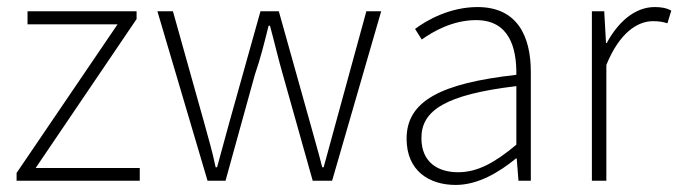

<svg xmlns="http://www.w3.org/2000/svg" viewBox="-20 -512 1922 544"><path d="M27 0H376V-36H81L367 -458V-480H58V-443H313L27 -22Z M568 0H619L702 -300C718 -346 729 -391 741 -439H745C758 -391 768 -347 781 -302L866 0H921L1060 -480H1018L932 -166C920 -122 909 -82 897 -38H893C882 -82 870 -122 858 -166L770 -480H718L630 -166C618 -122 607 -82 595 -38H591C582 -82 570 -122 558 -166L470 -480H426Z M1271 12C1334 12 1393 -23 1442 -63H1444L1449 0H1484V-308C1484 -409 1446 -492 1333 -492C1255 -492 1189 -455 1156 -430L1175 -400C1207 -423 1263 -455 1329 -455C1424 -455 1444 -375 1443 -300C1229 -276 1132 -226 1132 -119C1132 -28 1196 12 1271 12ZM1278 -24C1222 -24 1174 -51 1174 -121C1174 -199 1242 -244 1443 -268V-102C1382 -51 1333 -24 1278 -24Z M1657 0H1698V-328C1735 -419 1786 -452 1830 -452C1848 -452 1858 -450 1871 -446L1882 -482C1867 -490 1852 -492 1835 -492C1778 -492 1731 -449 1699 -390H1697L1692 -480H1657Z"/></svg>

Font: Source Sans Pro Light
Style: Regular
Weight: 300
Designer: Paul D. Hunt
Foundry: Adobe Systems Incorporated
Version: Version 3.006;hotconv 1.0.111;makeotfexe 2.5.65597